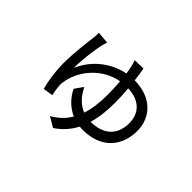

<svg xmlns="http://www.w3.org/2000/svg" viewBox="-126 -894 1253 1253"><g transform="rotate(45 500.0 -268.0)"><path d="M595 -124C613 -184 620 -251 620 -323C620 -367 618 -411 614 -452C733 -447 780 -378 780 -295C780 -196 722 -124 595 -124ZM514 -612C526 -580 532 -546 537 -512C423 -490 318 -412 269 -295C267 -358 282 -473 294 -527C297 -539 301 -554 305 -566L222 -573C223 -562 222 -548 221 -533C215 -488 199 -366 199 -271C199 -193 212 -110 227 -60L295 -70C290 -90 284 -132 283 -150C282 -168 286 -186 289 -200C311 -305 403 -422 544 -447C547 -413 549 -373 549 -327C549 -258 542 -193 523 -137C471 -157 433 -199 405 -256L364 -198C393 -138 439 -95 493 -71C468 -28 431 9 381 37L450 78C502 44 540 0 567 -52C576 -51 585 -50 595 -50C772 -50 853 -163 853 -297C853 -418 769 -517 607 -519C603 -558 597 -591 593 -614Z"/></g></svg>

Font: Noto Sans KR Regular
Style: Regular
Weight: 400
Designer: Ryoko NISHIZUKA  (kana & ideographs); Paul D. Hunt (Latin, Greek & Cyrillic); Wenlong ZHANG  (bopomofo); Sandoll Communi
Foundry: Adobe Systems Incorporated
Version: Version 1.004;PS 1.004;hotconv 1.0.82;makeotf.lib2.5.63406